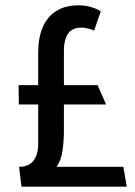

<svg xmlns="http://www.w3.org/2000/svg" viewBox="-20 -704 508 724"><path d="M61 0H458L445 -75H193Q210 -97 215.5 -134.5Q221 -172 221 -212V-310H380L348 -383H221V-515Q221 -552 236 -576Q251 -600 288 -600Q298 -600 311.5 -596.5Q325 -593 335 -589L360 -661Q352 -667 338 -672.5Q324 -678 308.5 -681Q293 -684 278 -684Q226 -684 192 -662.5Q158 -641 141 -601Q124 -561 124 -507V-383H50L51 -310H124V-160Q124 -122 106.5 -98.5Q89 -75 52 -75Z"/></svg>

Font: Catamaran Medium
Style: Regular
Weight: 500
Designer: Pria Ravichandran
Version: Version 2.000